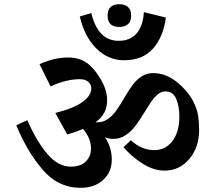

<svg xmlns="http://www.w3.org/2000/svg" viewBox="-20 -902 1025 920"><path d="M495.6 -827.1Q495.6 -881.8 552.2 -881.8Q577.1 -881.8 592.8 -868.9Q608.4 -856 608.4 -827.1Q608.4 -798.8 592.8 -785.9Q577.1 -772.9 552.2 -772.9Q495.6 -772.9 495.6 -827.1ZM362.3 -823.2 417.5 -839.4Q449.2 -706.5 548.3 -706.5Q605 -706.5 635.3 -742.7Q665.5 -778.8 669.4 -843.8L774.9 -817.9Q762.2 -724.1 712.9 -668.7Q663.6 -613.3 574.2 -613.3Q498.5 -613.3 441.7 -669.7Q384.8 -726.1 362.3 -823.2ZM934.1 -279.3Q934.1 -195.8 887 -140.1Q839.8 -84.5 768.1 -84.5Q716.3 -84.5 663.3 -117.9Q610.4 -151.4 571.8 -196.8L606.9 -230Q658.7 -182.6 718.3 -182.6Q773.9 -182.6 806.6 -226.6Q839.4 -270.5 839.4 -342.8Q839.4 -393.6 824.2 -428.7Q809.1 -463.9 772.5 -463.9Q753.9 -463.9 737.8 -451.2Q721.7 -438.5 708 -419.2Q694.3 -399.9 674.3 -367.2Q648.4 -324.7 628.9 -298.8Q609.4 -272.9 582.5 -254.6Q555.7 -236.3 522.5 -236.3Q502 -236.3 482.9 -244.6Q515.6 -196.3 515.6 -137.7Q515.6 -77.6 474.4 -39.8Q433.1 -2 366.2 -2Q258.3 -2 183.6 -89.8Q108.9 -177.7 58.1 -301.8L110.8 -326.2Q157.2 -221.2 208.5 -162.4Q259.8 -103.5 318.8 -103.5Q366.2 -103.5 391.1 -128.2Q416 -152.8 416 -190.4Q416 -239.3 377.9 -284.2Q344.7 -270 302.2 -257.8L245.1 -360.8Q331.5 -382.3 374.5 -412.8Q417.5 -443.4 417.5 -479Q417.5 -496.1 403.6 -509.3Q389.6 -522.5 362.3 -522.5Q296.4 -522.5 222.2 -487.8L169.4 -594.7Q241.2 -626.5 304.7 -626.5Q359.9 -626.5 395.8 -600.8Q431.6 -575.2 462.4 -522.7Q493.2 -470.2 493.2 -422.9Q493.2 -388.7 480 -362.8Q466.8 -336.9 437.5 -315.9H445.8Q474.1 -315.9 496.3 -331.3Q518.6 -346.7 535.2 -369.6Q551.8 -392.6 573.7 -430.2Q597.7 -470.7 615.2 -494.6Q632.8 -518.6 657.5 -535.2Q682.1 -551.8 714.4 -551.8Q787.6 -551.8 853 -486.3Q888.7 -450.7 906.5 -415.3Q924.3 -379.9 929.2 -348.6Q934.1 -317.4 934.1 -279.3Z"/></svg>

Font: Noto Serif Devanagari
Style: Bold
Weight: 700
Designer: Monotype Design Team
Foundry: Monotype Imaging Inc.
Version: Version 1.01